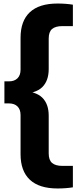

<svg xmlns="http://www.w3.org/2000/svg" viewBox="-20 -838 433 1088"><path d="M306 230Q202 230 149.2 180.5Q96.5 131 96.5 36V-186Q96.5 -218 79 -235Q61.5 -252 31 -252H5V-377H31Q61.5 -377 79 -394.2Q96.5 -411.5 96.5 -443V-624Q96.5 -719.5 149.2 -768.8Q202 -818 306 -818Q331.5 -818 353.2 -816.2Q375 -814.5 393 -811.5V-690H333Q294.5 -690 275.2 -673.8Q256 -657.5 256 -619.5V-447Q256 -380 219.2 -344Q182.5 -308 96 -305V-324Q182.5 -321 219.2 -285Q256 -249 256 -182.5V31.5Q256 69 275.2 85.5Q294.5 102 333 102H393V223.5Q375 226.5 353.2 228.2Q331.5 230 306 230Z"/></svg>

Font: Encode Sans Condensed Thin
Style: Bold
Weight: 700
Version: Version 3.002